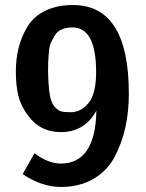

<svg xmlns="http://www.w3.org/2000/svg" viewBox="-20 -723 582 763"><path d="M43 -439Q43 -489 54 -533Q65 -577 89 -617Q113 -657 159.5 -680Q206 -703 270 -703Q492 -703 492 -351Q492 -280 478.5 -218Q465 -156 436 -100.5Q407 -45 352 -12.5Q297 20 221 20Q147 20 70 -31L117 -114Q172 -73 221 -73Q359 -73 363 -283Q316 -198 222 -198Q136 -198 88 -269V-268Q61 -307 52 -346Q43 -385 43 -439ZM171 -441Q172 -383 177.5 -349Q183 -315 196.5 -299.5Q210 -284 222.5 -280.5Q235 -277 260 -277Q303 -277 332.5 -314.5Q362 -352 362 -436Q362 -614 268 -614Q244 -614 226 -606.5Q208 -599 198 -582.5Q188 -566 182 -552.5Q176 -539 174 -513Q172 -487 171.5 -477Q171 -467 171 -441Z"/></svg>

Font: Coval
Style: Bold
Weight: 700
Foundry: Context Ltd
Version: Version 001.000